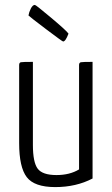

<svg xmlns="http://www.w3.org/2000/svg" viewBox="-20 -752 455 782"><path d="M237 -583Q234 -583 168.5 -632.5Q103 -682 96 -689Q98 -702 105.5 -717Q113 -732 122 -732Q126 -732 188.5 -679.5Q251 -627 259 -615Q247 -583 237 -583ZM357 -25Q290 10 205 10Q120 10 89 -30.5Q58 -71 58 -169V-487Q58 -497 65 -498.5Q72 -500 114 -500V-162Q114 -91 133.5 -65Q153 -39 210 -39Q264 -39 302 -62V-487Q302 -497 309.5 -498.5Q317 -500 357 -500Z"/></svg>

Font: Yanone Kaffeesatz Light
Style: Regular
Weight: 300
Designer: Yanone (Cyrillic: Daniel Pouzeot)
Foundry: Yanone
Version: Version 1.003;PS 001.003;hotconv 1.0.88;makeotf.lib2.5.64775